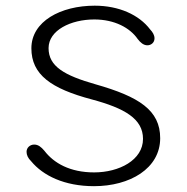

<svg xmlns="http://www.w3.org/2000/svg" viewBox="-20 -645 659 676"><path d="M311 10.5C437 10.5 544 -51.5 544 -158.5C544 -257 469.5 -304.5 317 -348C206 -379.5 151 -411.5 151 -475.5C151 -538.5 229.5 -576.5 312 -576.5C383.5 -576.5 437.5 -547 464.5 -508C474 -495.5 485 -485.5 499 -485.5C511.5 -485.5 524 -494.5 524 -510C524 -521 518 -531.5 508.5 -541.5C469.5 -593 398.5 -625 313.5 -625C194 -625 90.5 -570 90.5 -475C90.5 -382 160 -333 303 -295C418.5 -264 483.5 -227 483.5 -156C483.5 -81.5 399.5 -38 311.5 -38C226.5 -38 169.5 -70.5 136 -114.5C125 -127.5 114.5 -136 100.5 -136C85.5 -136 73.5 -125 73.5 -110.5C73.5 -99.5 78.5 -88 89.5 -77.5C131.5 -26.5 207 10.5 311 10.5Z"/></svg>

Font: RTM Light Light
Style: Regular
Weight: 300
Designer: after Tyler Finck
Foundry: An Endless Supply
Version: Version 1.000;Glyphs 3.2.1 (3258)